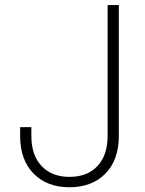

<svg xmlns="http://www.w3.org/2000/svg" viewBox="-20 -748 587 777"><path d="M261.2 9.8Q170.4 9.8 116 -45.4Q61.5 -100.6 61.5 -198.2V-233.4H106.9V-198.2Q106.9 -119.6 148.4 -75.9Q189.9 -32.2 261.2 -32.2Q333 -32.2 374.3 -75.9Q415.5 -119.6 415.5 -198.2V-727.5H460.9V-198.2Q460.9 -100.6 406.5 -45.4Q352.1 9.8 261.2 9.8Z"/></svg>

Font: Inter 20pt ExtraLight
Style: Regular
Weight: 250
Version: Version 4.001;git-66647c0bb